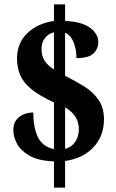

<svg xmlns="http://www.w3.org/2000/svg" viewBox="-20 -780 532 879"><path d="M227 -41Q155 -44 114.5 -67.5Q74 -91 57.5 -123Q41 -155 41 -184Q41 -214 55 -231.5Q69 -249 90 -257Q111 -265 132 -265Q133 -193 154 -151Q175 -109 227 -97V-311Q160 -342 123.5 -372Q87 -402 72.5 -436Q58 -470 58 -512Q58 -584 106 -629Q154 -674 227 -684V-760H278V-684Q354 -681 392 -653Q430 -625 430 -587Q430 -557 408 -535.5Q386 -514 330 -514Q330 -555 316.5 -587.5Q303 -620 278 -630V-433Q322 -411 363 -386Q404 -361 430 -324.5Q456 -288 456 -234Q456 -158 408.5 -106.5Q361 -55 278 -43V79H227ZM227 -632Q205 -628 187.5 -608Q170 -588 170 -555Q170 -526 183 -504Q196 -482 227 -462ZM278 -98Q309 -107 325 -131.5Q341 -156 341 -188Q341 -219 326.5 -243.5Q312 -268 278 -289Z"/></svg>

Font: Noto Serif Tamil Condensed ExtraBold
Style: Italic
Weight: 800
Width: 3
Italic angle: -12°
Designer: Indian Type Foundry, Tom Grace, and the Monotype Design Team
Foundry: Monotype Imaging Inc.
Version: Version 2.003; ttfautohint (v1.8.4.7-5d5b)